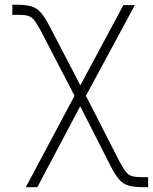

<svg xmlns="http://www.w3.org/2000/svg" viewBox="-20 -567 630 791"><path d="M86.4 204.1 287.1 -172.4 149.4 -437.5Q132.8 -468.8 121.3 -483.4Q109.9 -498 94.5 -502.2Q79.1 -506.3 51.3 -505.9H30.8V-547.4H51.3Q87.9 -547.4 110.1 -540.5Q132.3 -533.7 148.9 -514.4Q165.5 -495.1 185.5 -456.5L311 -215.3L488.3 -545.9H535.6L334 -172.4L471.7 97.2Q487.3 127.4 498.8 141.4Q510.3 155.3 526.1 159.2Q542 163.1 569.8 163.1H590.3V204.1H569.8Q533.2 204.1 510.5 197.8Q487.8 191.4 470.9 172.4Q454.1 153.3 435.1 115.7L310.5 -129.4L133.8 204.1Z"/></svg>

Font: Inter Display Extra Light
Style: Regular
Weight: 200
Designer: Rasmus Andersson
Foundry: rsms
Version: Version 4.000;git-4fc901f